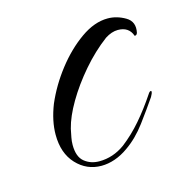

<svg xmlns="http://www.w3.org/2000/svg" viewBox="-57 -323 366 390"><g transform="rotate(-15 126.0 -128.0)"><path d="M112 15Q81 15 59.5 -8Q38 -31 38 -70Q38 -99 51 -132Q66 -167 90.5 -198.5Q115 -230 144 -250.5Q173 -271 201 -271Q220 -271 238 -260.5Q256 -250 251 -227Q250 -224 247.5 -223Q245 -222 245 -223Q238 -243 215 -243Q202 -243 188 -234Q160 -213 135.5 -184.5Q111 -156 94 -127Q77 -98 71 -74Q69 -64 67.5 -56.5Q66 -49 66 -41Q66 -16 79 -5.5Q92 5 110 5Q139 5 164 -13Q186 -30 205 -52Q224 -74 242 -101Q245 -106 248 -106Q249 -106 249 -104Q249 -101 245 -94Q230 -72 211 -46.5Q192 -21 169 -5Q155 5 140.5 10Q126 15 112 15Z"/></g></svg>

Font: The Nautigal
Style: Regular
Weight: 400
Designer: Robert E. Leuschke
Foundry: Robert E. Leuschke
Version: Version 1.100; ttfautohint (v1.8.3)